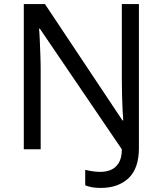

<svg xmlns="http://www.w3.org/2000/svg" viewBox="-20 -734 800 944"><path d="M475 190Q450 190 431.5 186.5Q413 183 399 177V101Q415 105 434 108Q453 111 475 111Q501 111 524.5 101.5Q548 92 563.5 67.5Q579 43 579 0L176 -593H172Q174 -574 175.5 -539Q177 -504 178.5 -464Q180 -424 180 -387V0H97V-714H201L582 -142H586Q584 -164 582.5 -196.5Q581 -229 580 -267Q579 -305 579 -342V-714H663V-6Q663 94 612 142Q561 190 475 190Z"/></svg>

Font: Noto Sans Ol Chiki
Style: Regular
Weight: 400
Designer: Monotype Design Team, Lewis McGuffie
Foundry: Monotype Imaging Inc.
Version: Version 2.003